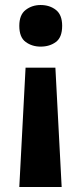

<svg xmlns="http://www.w3.org/2000/svg" viewBox="-20 -566 326 766"><path d="M228 -463Q228 -417 203 -398.5Q178 -380 142 -380Q108 -380 82.5 -398.5Q57 -417 57 -463Q57 -507 82.5 -526.5Q108 -546 142 -546Q178 -546 203 -526.5Q228 -507 228 -463ZM82 -296H201L226 180H57Z"/></svg>

Font: Noto Sans Medefaidrin
Style: Bold
Weight: 700
Designer: Dalton Maag Ltd
Foundry: Dalton Maag Ltd
Version: Version 1.002; ttfautohint (v1.8.4.7-5d5b)